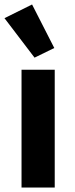

<svg xmlns="http://www.w3.org/2000/svg" viewBox="-27 -836 333 856"><path d="M217 0H69V-525H217ZM127 -579 -7 -755 116 -816 215 -622Z"/></svg>

Font: IBM Plex Sans
Style: Regular
Weight: 400
Designer: Mike Abbink, Paul van der Laan, Pieter van Rosmalen
Foundry: Bold Monday
Version: Version 3.201